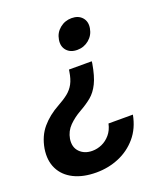

<svg xmlns="http://www.w3.org/2000/svg" viewBox="-157 -641 801 932"><g transform="rotate(-20 243.0 -175.0)"><path d="M343.3 -317.9 342.3 -308.1Q331.5 -244.1 313.7 -208.3Q295.9 -172.4 270.5 -151.4Q245.1 -130.4 210 -110.8Q174.3 -90.8 147.9 -64.2Q121.6 -37.6 115.2 0Q108.9 42 133.3 66.9Q157.7 91.8 198.2 91.8Q223.6 91.8 247.8 81.1Q272 70.3 290.5 48.6Q309.1 26.9 316.4 -6.3H442.4Q429.7 61 391.1 106.2Q352.5 151.4 297.9 174.3Q243.2 197.3 180.7 197.3Q112.8 197.3 64.9 173.3Q17.1 149.4 -4.6 105.7Q-26.4 62 -17.1 2.4Q-6.3 -59.6 29.1 -101.1Q64.5 -142.6 118.2 -171.9Q150.4 -189.5 171.6 -206.5Q192.9 -223.6 205.6 -247.1Q218.3 -270.5 224.1 -308.1L225.6 -317.9ZM322.3 -548.3Q357.4 -548.3 376.5 -526.6Q395.5 -504.9 389.6 -471.2Q383.8 -437 357.7 -415.3Q331.5 -393.6 296.9 -393.6Q261.7 -393.6 242.7 -415.3Q223.6 -437 229.5 -471.2Q234.9 -504.9 261.2 -526.6Q287.6 -548.3 322.3 -548.3Z"/></g></svg>

Font: Inter Tight SemiBold
Style: Italic
Weight: 600
Italic angle: -9.39999°
Designer: Rasmus Andersson
Foundry: rsms
Version: Version 3.004